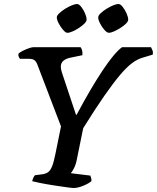

<svg xmlns="http://www.w3.org/2000/svg" viewBox="-20 -940 785 960"><path d="M349 0Q340 0 311 -4Q282 -8 246.5 -13.5Q211 -19 181.5 -25Q152 -31 141 -34Q145 -53 155 -64L187 -68Q207 -70 219.5 -78.5Q232 -87 240.5 -108.5Q249 -130 257 -170L285 -308L168 -614Q163 -629 154 -637.5Q145 -646 124 -646H80Q77 -649 74 -655.5Q71 -662 72 -671Q78 -678 93 -685.5Q108 -693 123.5 -698.5Q139 -704 146 -704H383Q388 -697 390.5 -688Q393 -679 392 -664L334 -652Q312 -648 298 -637Q284 -626 284 -606Q284 -594 290 -576L360 -366H363Q434 -499 492.5 -587Q551 -675 590 -704H735Q738 -698 742 -689Q746 -680 744 -667L691 -651Q667 -644 640.5 -624.5Q614 -605 580.5 -565.5Q547 -526 502 -461.5Q457 -397 396 -299L364 -142Q359 -116 349.5 -98Q340 -80 334 -74L432 -62Q432 -59 435 -52Q438 -45 437 -34Q421 -21 394.5 -10.5Q368 0 349 0ZM525 -776Q515 -776 502.5 -790Q490 -804 480.5 -822.5Q471 -841 471 -853Q471 -862 483 -873.5Q495 -885 512.5 -896Q530 -907 546.5 -913.5Q563 -920 572 -920Q582 -920 593.5 -905.5Q605 -891 613 -872.5Q621 -854 621 -842Q621 -833 610 -822Q599 -811 582.5 -800.5Q566 -790 550 -783Q534 -776 525 -776ZM317 -776Q308 -776 295.5 -790.5Q283 -805 273.5 -823Q264 -841 264 -853Q264 -862 276 -873.5Q288 -885 305.5 -896Q323 -907 339.5 -913.5Q356 -920 365 -920Q375 -920 386 -906Q397 -892 405 -873.5Q413 -855 413 -842Q413 -833 402 -822Q391 -811 375 -800.5Q359 -790 343 -783Q327 -776 317 -776Z"/></svg>

Font: Texturina SemiBold
Style: Italic
Weight: 600
Italic angle: -11°
Designer: Guillermo Torres Carreño
Foundry: Omnibus-Type
Version: Version 1.002; ttfautohint (v1.8.3)